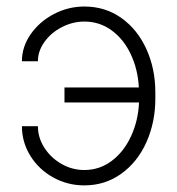

<svg xmlns="http://www.w3.org/2000/svg" viewBox="-20 -556 541 586"><path d="M95.7 -369.1H46.9Q46.9 -413.1 73.7 -451.7Q100.6 -490.2 144.5 -513.2Q188.5 -536.1 237.3 -536.1Q301.3 -536.1 350.6 -501Q399.9 -465.8 427 -405.8Q454.1 -345.7 454.1 -274.4V-254.9Q454.1 -183.1 427 -122.3Q399.9 -61.5 350.3 -25.9Q300.8 9.8 237.3 9.8Q186 9.8 142.1 -14.6Q98.1 -39.1 72.5 -80.6Q46.9 -122.1 46.9 -170.9H95.7Q95.7 -135.7 115.5 -105Q135.3 -74.2 167.7 -55.7Q200.2 -37.1 237.3 -37.1Q284.2 -37.1 321.3 -65.2Q358.4 -93.3 380.1 -140.6Q401.9 -188 404.3 -243.2H176.8V-289.1H403.8Q400.9 -343.8 379.4 -389.9Q357.9 -436 321 -463.1Q284.2 -490.2 237.3 -490.2Q202.1 -490.2 169.2 -473.4Q136.2 -456.5 116 -428.5Q95.7 -400.4 95.7 -369.1Z"/></svg>

Font: Pretendard JP ExtraLight
Style: Regular
Weight: 200
Designer: Base glyphs from Inter by Rasmus Andersson; Hangeul glyphs from Noto Sans CJK(Source Han Sans) by Jang Soo-young and Kan
Foundry: Kil Hyung-jin
Version: Version 1.309